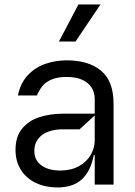

<svg xmlns="http://www.w3.org/2000/svg" viewBox="-20 -821 600 854"><path d="M49 -154.8Q49 -213.8 79 -249.6Q109 -285.5 156.6 -300.4Q204.2 -315.3 260.7 -315.3H401.3V-380.7Q401.3 -409.4 387.3 -431.6Q373.2 -453.8 345.3 -466.3Q317.5 -478.7 277 -478.7Q236.5 -478.7 210.2 -467.7Q183.9 -456.7 169.2 -438.7Q154.5 -420.8 144.2 -396.3H59.7Q70.7 -451.3 103.5 -486.3Q136.4 -521.3 181.5 -536.9Q226.6 -552.6 277 -552.6Q374.3 -552.6 429.7 -506.4Q485.1 -460.2 485.1 -359.4V0H401.3V-130.7H397Q383.5 -59.7 344.1 -23.4Q304.7 12.8 235.1 12.8Q182.5 12.8 140.1 -7.1Q97.7 -27 73.3 -65Q49 -103 49 -154.8ZM401.3 -197.4V-307.5L333.8 -245.7H256.4Q222.3 -245.7 194.1 -235.1Q165.8 -224.4 149.3 -202.9Q132.8 -181.5 132.8 -150.6Q132.5 -108.3 164.1 -85.4Q195.7 -62.5 247.9 -62.5Q295.5 -62.5 330.3 -81.5Q365.1 -100.5 383.2 -131.4Q401.3 -162.3 401.3 -197.4ZM316.1 -636.4H242.2L328.8 -801.1H426.8Z"/></svg>

Font: Riot Sans
Style: Regular
Weight: 400
Designer: Rasmus Andersson
Foundry: rsms
Version: Version 4.001